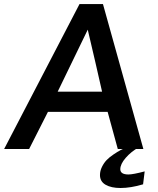

<svg xmlns="http://www.w3.org/2000/svg" viewBox="-55 -731 775 942"><path d="M566.9 -9.3 626 -8.3Q587.9 13.2 561.5 43.7Q535.2 74.2 535.2 99.1Q535.2 125 575.2 125Q597.7 125 654.8 109.9L647 173.3Q586.4 191.4 536.1 191.4Q490.7 191.4 463.1 175.5Q435.5 159.7 435.5 127.9Q435.5 107.4 445.3 87.6Q455.1 67.9 468.3 54.2Q481.4 40.5 501.7 26.9Q522 13.2 535.4 6.1Q548.8 -1 566.9 -9.3ZM-34.7 0 335 -710.9H450.2L648.4 0H522.9L473.1 -182.1H180.2L87.9 0ZM228 -281.2H445.8Q413.6 -424.3 375.5 -585.4Q310.5 -450.7 228 -281.2Z"/></svg>

Font: Muli
Style: Semi-BoldItalic
Weight: 600
Italic angle: -7°
Designer: Vernon Adams
Foundry: newtypography
Version: Version 2.0; ttfautohint (v1.00rc1.2-2d82) -l 8 -r 50 -G 200